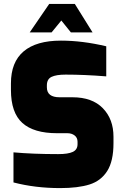

<svg xmlns="http://www.w3.org/2000/svg" viewBox="-20 -957 637 983"><path d="M49 -23V-177Q149 -168 278 -168Q329 -168 353 -179.5Q377 -191 377 -219V-231Q377 -252 362 -263.5Q347 -275 325 -275H272Q153 -275 94.5 -327.5Q36 -380 36 -497V-530Q36 -639 101 -694Q166 -749 292 -749Q402 -749 524 -720V-566Q412 -575 316 -575Q268 -575 244 -563.5Q220 -552 220 -520V-510Q220 -459 285 -459H351Q452 -459 506.5 -403Q561 -347 561 -257V-224Q561 -132 529 -81.5Q497 -31 438.5 -12.5Q380 6 288 6Q160 6 49 -23ZM232 -937H363L454 -791H343L294 -852L244 -791H132Z"/></svg>

Font: Exo Black
Style: Regular
Weight: 900
Designer: Natanael Gama
Foundry: Natanael Gama
Version: Version 1.500; ttfautohint (v1.6)